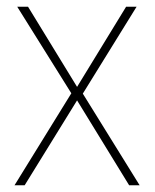

<svg xmlns="http://www.w3.org/2000/svg" viewBox="-20 -548 459 568"><path d="M191 -272 31 -528H63L208 -291L353 -528H384L225 -271L393 0H362L208 -251L53 0H23Z"/></svg>

Font: Noto Sans Lao Looped SemiCondensed Thin
Style: Regular
Weight: 100
Width: 4
Designer: Mark Frömberg, Ben Mitchell
Foundry: The Fontpad Ltd
Version: Version 1.002; ttfautohint (v1.8.4.7-5d5b)